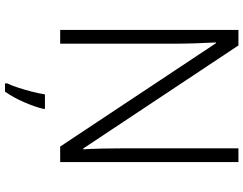

<svg xmlns="http://www.w3.org/2000/svg" viewBox="-123 -631 975 769"><g transform="rotate(90 364.5 -246.5)"><path d="M629 0H567L153 -624H150Q152 -585 153.5 -541.5Q155 -498 155 -451V0H100V-714H162L575 -92H578Q576 -123 575 -171Q574 -219 574 -261V-714H629ZM416 68Q408 101 389.5 144Q371 187 347 221H314V212Q322 196 331 168.5Q340 141 347.5 111.5Q355 82 358 61H416Z"/></g></svg>

Font: Noto Sans Tamil Light
Style: Regular
Weight: 300
Designer: Jelle Bosma - Monotype Design Team
Foundry: Monotype Imaging Inc.
Version: Version 2.004; ttfautohint (v1.8.4.7-5d5b)